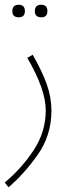

<svg xmlns="http://www.w3.org/2000/svg" viewBox="-32 -560 311 810"><path d="M73 -513Q73 -540 47 -540Q20 -540 20 -513Q20 -487 47 -487Q73 -487 73 -513ZM168 -513Q168 -540 142 -540Q115 -540 115 -513Q115 -487 142 -487Q168 -487 168 -513ZM185 -93Q185 -148 166 -202.5Q147 -257 106 -329L83 -316Q161 -183 161 -94Q161 -4 110 73.5Q59 151 -12 210L4 230Q69 175 127 93Q185 11 185 -93Z"/></svg>

Font: Noto Sans Arabic Condensed Thin
Style: Regular
Weight: 250
Width: 3
Designer: Nadine Chahine
Foundry: Monotype Imaging Inc.
Version: 1.001